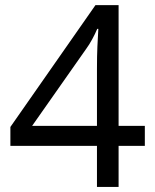

<svg xmlns="http://www.w3.org/2000/svg" viewBox="-20 -738 612 758"><path d="M551.8 -162.1H448.2V0H362.8V-162.1H21V-236.8L356.9 -717.8H448.2V-241.2H551.8ZM362.8 -241.2V-465.8Q362.8 -518.1 364.5 -554.4Q366.2 -590.8 368.2 -624H363.8Q356 -605 344 -583Q332 -561 320.8 -545.9L106.9 -241.2Z"/></svg>

Font: Defago Noto Sans
Style: Regular
Weight: 400
Designer: John M. Durdin
Foundry: Lao IT Dev Co., Ltd.
Version: Version 1.000 2007 initial release